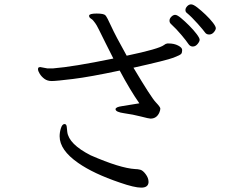

<svg xmlns="http://www.w3.org/2000/svg" viewBox="-20 -816 1040 879"><path d="M660 19Q658 43 626.5 43Q595 43 529 20Q408 -21 338 -70Q253 -129 253 -192Q253 -211 259 -229.5Q265 -248 275 -248H277Q284 -247 285.5 -236Q287 -225 288 -212Q295 -156 395 -105Q530 -46 599 -42Q610 -42 622 -39Q634 -36 647 -18.5Q660 -1 660 16ZM763 -706Q756 -712 756 -721.5Q756 -731 764.5 -739.5Q773 -748 782 -748Q791 -748 808.5 -733.5Q826 -719 846 -699Q866 -679 880 -660.5Q894 -642 894 -634Q894 -626 884.5 -614.5Q875 -603 862.5 -603Q850 -603 842 -615.5Q834 -628 810.5 -656Q787 -684 763 -706ZM388 -745Q390 -754 422.5 -754Q455 -754 462.5 -746Q470 -738 489 -696Q508 -654 560 -561Q708 -592 731 -610Q738 -616 746 -617H753Q777 -617 795.5 -607.5Q814 -598 814 -587Q814 -576 810 -570Q806 -564 774.5 -552Q743 -540 591 -506Q672 -370 693 -348Q714 -326 714 -319Q714 -312 710 -302Q698 -273 669 -273Q662 -273 625.5 -282.5Q589 -292 549 -297.5Q509 -303 509 -316Q509 -326 538 -330L618 -343Q576 -403 528 -493Q392 -464 314.5 -454.5Q237 -445 217 -445Q197 -445 183.5 -455Q170 -465 162 -478Q154 -491 154 -499Q154 -507 159 -508L164 -509L196 -503H224Q314 -510 499 -548Q482 -581 463.5 -618.5Q445 -656 433 -680Q421 -704 416 -710Q411 -716 407.5 -721Q404 -726 396 -731Q388 -736 388 -743ZM834 -758Q829 -762 829 -770.5Q829 -779 837 -787.5Q845 -796 855 -796Q865 -796 883 -782Q901 -768 921 -749Q941 -730 954.5 -712.5Q968 -695 968 -687Q968 -679 959 -668.5Q950 -658 937.5 -658Q925 -658 918.5 -667.5Q912 -677 885 -707.5Q858 -738 834 -758Z"/></svg>

Font: LXGW WenKai Lite
Style: Regular
Weight: 400
Designer: LXGW / Fontworks Inc.
Foundry: LXGW / Fontworks Inc.
Version: Version 1.511; March 25, 2025